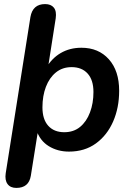

<svg xmlns="http://www.w3.org/2000/svg" viewBox="-20 -733 640 941"><path d="M60 188Q31 188 17 169Q3 150 8 116L129 -649Q140 -713 201 -713Q230 -713 244 -695.5Q258 -678 253 -643L210 -368L205 -398Q233 -447 277.5 -473Q322 -499 379 -499Q463 -499 513.5 -442.5Q564 -386 564 -288Q564 -205 534.5 -137.5Q505 -70 450 -30Q395 10 318 10Q262 10 218.5 -17Q175 -44 158 -97H167L131 129Q121 188 60 188ZM295 -85Q341 -85 372.5 -111Q404 -137 421 -182Q438 -227 438 -282Q438 -341 409.5 -372.5Q381 -404 331 -404Q286 -404 254 -378Q222 -352 205 -307.5Q188 -263 188 -207Q188 -148 216.5 -116.5Q245 -85 295 -85Z"/></svg>

Font: Nunito Variable Extra Light
Style: Italic
Weight: 200
Italic angle: -9°
Designer: Vernon Adams
Foundry: Vernon Adams
Version: Version 3.602